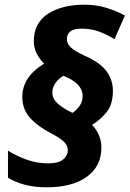

<svg xmlns="http://www.w3.org/2000/svg" viewBox="-20 -787 552 818"><path d="M179 11Q125 11 83.5 -0.5Q42 -12 14 -30V-145Q51 -122 94.5 -106.5Q138 -91 185 -91Q230 -91 249.5 -108Q269 -125 269 -147Q269 -167 252.5 -183Q236 -199 196 -220Q140 -249 107.5 -285.5Q75 -322 75 -374Q75 -459 168 -516Q149 -534 136.5 -559Q124 -584 124 -610Q124 -689 184 -728Q244 -767 340 -767Q389 -767 430.5 -754.5Q472 -742 512 -721L468 -620Q441 -637 406 -651Q371 -665 327 -665Q265 -665 265 -620Q265 -601 281 -585.5Q297 -570 342 -549Q406 -521 433.5 -484Q461 -447 461 -400Q461 -342 434 -309Q407 -276 372 -255Q390 -237 401 -212Q412 -187 412 -159Q412 -78 349.5 -33.5Q287 11 179 11ZM289 -306Q305 -317 318.5 -335Q332 -353 332 -379Q332 -431 251 -464Q230 -453 216.5 -433.5Q203 -414 203 -393Q203 -367 225 -346.5Q247 -326 289 -306Z"/></svg>

Font: Noto Sans ExtraBold
Style: Italic
Weight: 800
Italic angle: -12°
Designer: Monotype Design Team
Foundry: Monotype Imaging Inc.
Version: Version 2.013; ttfautohint (v1.8.4.7-5d5b)